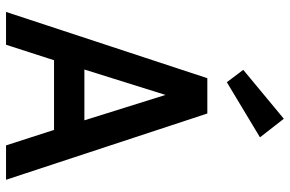

<svg xmlns="http://www.w3.org/2000/svg" viewBox="-178 -758 937 620"><g transform="rotate(90 290.0 -448.5)"><path d="M19 0 233 -650H347L561 0H450L400 -155H175L125 0ZM205 -253H369L287 -515ZM246 -713 206 -766 364 -897 424 -820Z"/></g></svg>

Font: Sometype Mono SemiBold
Style: Regular
Weight: 600
Designer: Ryoichi Tsunekawa
Foundry: Dharma Type
Version: Version 1.001